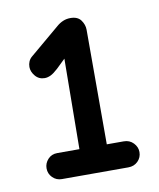

<svg xmlns="http://www.w3.org/2000/svg" viewBox="-58 -826 434 523"><g transform="rotate(-10 159.0 -564.0)"><path d="M133 -392 136 -698 170 -705 111 -648Q99 -637 90.5 -633Q82 -629 74 -629Q58 -629 48 -641Q38 -653 38 -666Q38 -674 41 -681Q44 -688 50 -693L133 -763Q141 -770 150.5 -774Q160 -778 171 -778Q191 -778 200 -765.5Q209 -753 209 -739V-392ZM72 -350Q57 -350 46.5 -360.5Q36 -371 36 -386Q36 -400 46 -411Q56 -422 72 -422H256Q272 -422 282.5 -411Q293 -400 293 -386Q293 -371 282.5 -360.5Q272 -350 256 -350Z"/></g></svg>

Font: National Park
Style: Regular
Weight: 400
Designer: Andrea Herstowski, Ben Hoepner
Version: Version 1.009